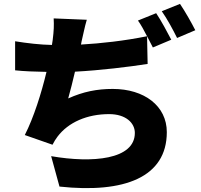

<svg xmlns="http://www.w3.org/2000/svg" viewBox="-20 -896 1040 991"><path d="M909 -876 815 -838C842 -800 874 -741 894 -700L988 -740C971 -774 935 -838 909 -876ZM58 -683V-533C105 -528 160 -526 220 -525C194 -416 154 -289 108 -199L251 -149C260 -166 267 -178 277 -191C333 -265 430 -307 543 -307C630 -307 676 -261 676 -210C676 -72 457 -53 244 -90L287 67C622 103 841 19 841 -214C841 -349 725 -437 562 -437C481 -437 410 -423 332 -388C344 -430 356 -479 367 -526C499 -533 646 -551 742 -566L739 -709C621 -685 502 -672 398 -666L401 -682C410 -718 416 -754 428 -794L257 -801C259 -765 258 -738 252 -690L248 -664C189 -665 119 -673 58 -683ZM786 -828 692 -790C708 -768 724 -738 739 -709L769 -651L864 -691C846 -726 811 -791 786 -828Z"/></svg>

Font: Noto Sans CJK HK Black
Style: Regular
Weight: 900
Designer: Ryoko NISHIZUKA 西塚涼子 (kana, bopomofo & ideographs); Paul D. Hunt (Latin, Greek & Cyrillic); Sandoll Communications 산돌커뮤니
Foundry: Adobe
Version: Version 2.004;hotconv 1.0.118;makeotfexe 2.5.65603